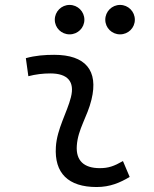

<svg xmlns="http://www.w3.org/2000/svg" viewBox="-20 -750 626 780"><path d="M479.5 -95.7C442.9 -74.7 420.4 -66.9 385.3 -66.9C320.3 -66.9 288.1 -98.1 292 -157.7C296.4 -225.6 335 -275.4 351.6 -345.2C380.9 -464.4 326.7 -527.3 200.2 -527.3C161.6 -527.3 123 -524.4 85 -513.7L95.2 -440.4C125 -448.2 154.8 -451.7 184.6 -451.7C254.9 -451.7 284.2 -418.5 268.1 -355C252.9 -293.9 211.4 -226.1 207 -153.3C200.2 -46.4 257.3 9.8 372.6 9.8C427.7 9.8 468.3 -8.3 506.8 -31.2ZM262.7 -610.4C295.9 -610.4 322.8 -636.7 322.8 -669.9C322.8 -703.1 295.9 -730 262.7 -730C229.5 -730 202.6 -703.1 202.6 -669.9C202.6 -636.7 229.5 -610.4 262.7 -610.4ZM467.8 -610.4C501 -610.4 527.8 -636.7 527.8 -669.9C527.8 -703.1 501 -730 467.8 -730C434.6 -730 407.7 -703.1 407.7 -669.9C407.7 -636.7 434.6 -610.4 467.8 -610.4Z"/></svg>

Font: Cascadia Mono SemiLight
Style: Italic
Weight: 350
Italic angle: -10°
Monospace: yes
Designer: Aaron Bell
Foundry: Saja Typeworks
Version: Version 2404.023